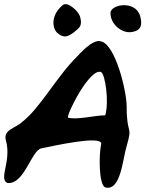

<svg xmlns="http://www.w3.org/2000/svg" viewBox="-25 -871 697 914"><path d="M274 -847C217 -800 223 -740 246 -716C259 -703 278 -694 294 -699C316 -705 344 -731 353 -741C367 -759 357 -789 355 -795C348 -817 297 -866 274 -847ZM642 -795C620 -871 501 -851 501 -809C501 -753 557 -713 598 -718C650 -724 653 -755 642 -795ZM3 -203C31 -104 -33 -21 10 0C92 9 123 -156 173 -165C228 -176 457 -228 457 -187C445 -135 445 9 476 21C550 41 559 -115 578 -176C608 -279 578 -223 578 -363C578 -439 524 -659 456 -674C425 -684 383 -646 342 -602C247 -509 164 -354 81 -291C49 -260 -11 -254 3 -203ZM476 -322C425 -322 342 -299 299 -311C289 -322 402 -549 456 -528C476 -518 495 -386 476 -322Z"/></svg>

Font: Carybe
Style: Regular
Weight: 400
Designer: Genilson Lima Santos
Foundry: Genilson Lima Santos
Version: Version 1.010;PS 001.010;hotconv 1.0.70;makeotf.lib2.5.58329